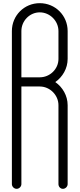

<svg xmlns="http://www.w3.org/2000/svg" viewBox="-20 -1190 502 1212"><path d="M231 -1170C133 -1170 55 -1092 55 -994V-676V-672V-666V-28C55 -12 69 2 85 2C101 2 115 -12 115 -28V-644H231C295 -644 349 -590 349 -526V-28C349 -12 361 2 377 2C393 2 407 -12 407 -28V-526C407 -586 375 -640 329 -672C375 -704 407 -758 407 -818V-994C407 -1092 329 -1170 231 -1170ZM231 -1112C295 -1112 349 -1058 349 -994V-818C349 -754 295 -702 231 -702H115V-994C115 -1058 167 -1112 231 -1112Z"/></svg>

Font: bauhaus_2017
Style: _regular
Weight: 400
Version: Version 1.0